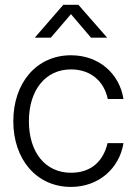

<svg xmlns="http://www.w3.org/2000/svg" viewBox="-20 -751 554 782"><path d="M269 10.3C381.8 10.3 466.3 -64.9 482.9 -168H418C400.9 -94.7 351.6 -47.4 269 -47.4C164.1 -47.4 97.7 -131.3 97.7 -257.3C97.7 -383.3 164.6 -468.3 269 -468.3C350.6 -468.3 404.3 -418.9 418.9 -347.7H482.9C466.3 -452.1 382.3 -525.9 269 -525.9C129.4 -525.9 34.2 -414.1 34.2 -257.3C34.2 -101.1 129.4 10.3 269 10.3ZM187 -597.7 269 -693.4 350.6 -597.7H416V-598.1L299.3 -731.4H237.8L122.1 -598.1V-597.7Z"/></svg>

Font: Raveo Display Display Light
Style: Regular
Weight: 300
Designer: Jakub Foglar, Rasmus Andersson (Inter)
Foundry: Jakubfoglar.com
Version: Version 1.100;Glyphs 3.2.3 (3260)